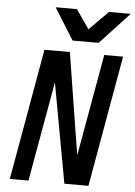

<svg xmlns="http://www.w3.org/2000/svg" viewBox="-63 -1011 741 1057"><g transform="rotate(5 308.0 -482.0)"><path d="M160 -725H300.5L372.5 -272.5L390.5 -163L490.5 -725H594.5L466.5 0H333.5L233 -551L135 0H32ZM201 -963.5H318.5L391.5 -858.5L496 -963.5H616L454 -789H310Z"/></g></svg>

Font: JuliaMono MediumItalic
Style: Regular
Weight: 500
Italic angle: -9°
Monospace: yes
Designer: cormullion
Foundry: corm
Version: Version 0.049; ttfautohint (v1.8.4)